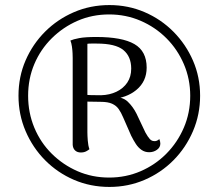

<svg xmlns="http://www.w3.org/2000/svg" viewBox="-20 -726 862 758"><path d="M412 12Q337 12 272 -16Q207 -44 158 -93.5Q109 -143 81 -208.5Q53 -274 53 -348Q53 -423 81 -487.5Q109 -552 158 -601Q207 -650 272 -678Q337 -706 412 -706Q486 -706 551 -678Q616 -650 665 -600.5Q714 -551 742 -486.5Q770 -422 770 -348Q770 -274 742 -208.5Q714 -143 665 -93.5Q616 -44 551 -16Q486 12 412 12ZM411 -25Q477 -25 535 -50Q593 -75 637 -119.5Q681 -164 706 -222.5Q731 -281 731 -348Q731 -414 706 -472.5Q681 -531 637 -575Q593 -619 535 -644Q477 -669 411 -669Q344 -669 286.5 -644Q229 -619 184.5 -575Q140 -531 115.5 -473Q91 -415 91 -348Q91 -281 115.5 -222Q140 -163 184.5 -119Q229 -75 286.5 -50Q344 -25 411 -25ZM299 -124Q285 -124 276.5 -132Q268 -140 267 -154V-497Q267 -503 266.5 -515.5Q266 -528 264 -542Q262 -556 258 -566Q269 -571 292.5 -575.5Q316 -580 360 -580Q462 -580 510.5 -552Q559 -524 559 -459Q559 -405 519 -371.5Q479 -338 417 -335L420 -344Q463 -345 484 -325Q505 -305 519 -277L554 -203Q564 -185 571.5 -177Q579 -169 588 -169Q592 -168 598 -170Q604 -172 609 -177Q613 -167 613 -159Q613 -144 599.5 -134.5Q586 -125 569 -125Q552 -125 539 -134Q526 -143 516.5 -157.5Q507 -172 498 -190L466 -263Q458 -282 448.5 -295.5Q439 -309 422.5 -316.5Q406 -324 377 -324L315 -325L308 -352Q322 -351 339.5 -350.5Q357 -350 379 -350Q413 -351 440 -364Q467 -377 482.5 -400Q498 -423 498 -455Q498 -503 467 -528.5Q436 -554 362 -554Q351 -554 340 -554Q329 -554 325 -553V-204Q325 -191 326.5 -171Q328 -151 333 -137Q330 -134 321 -129Q312 -124 299 -124Z"/></svg>

Font: Arima
Style: Regular
Weight: 400
Designer: Joana Correia and Natanael Gama
Foundry: NDISCOVER
Version: Version 1.101;gftools[0.9.23]